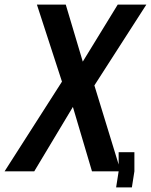

<svg xmlns="http://www.w3.org/2000/svg" viewBox="-22 -745 656 835"><path d="M247.5 -390 138.5 -725H264L338 -477L490 -725H614.5L388.5 -373.5L494 -29.5V-83H562.5V0L551.5 70H483L494 0H378L295 -280L127 0H-2Z"/></svg>

Font: JuliaMono SemiBold
Style: Italic
Weight: 600
Italic angle: -9°
Monospace: yes
Designer: cormullion
Foundry: corm
Version: Version 0.056; ttfautohint (v1.8.4)